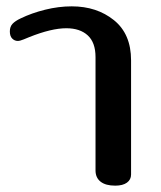

<svg xmlns="http://www.w3.org/2000/svg" viewBox="-20 -581 508 605"><path d="M281 -44V-401Q281 -447 256.5 -469.5Q232 -492 189 -492Q142 -492 72 -464Q67 -462 55 -457Q43 -452 36 -452Q26 -452 18.5 -459.5Q11 -467 11 -482Q11 -497 19.5 -506Q28 -515 45 -523Q80 -540 122.5 -550.5Q165 -561 206 -561Q285 -561 339 -517.5Q393 -474 393 -391V-31Q393 -15 380 -5.5Q367 4 343 4Q313 4 297 -8.5Q281 -21 281 -44Z"/></svg>

Font: Maitree Semibold
Style: Regular
Weight: 600
Designer: CadsonDemak Team
Foundry: CadsonDemak
Version: Version 1.010